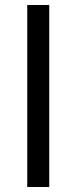

<svg xmlns="http://www.w3.org/2000/svg" viewBox="-20 -748 305 768"><path d="M177 -728H89V0H177Z"/></svg>

Font: Wafeq
Style: Regular
Weight: 400
Designer: Rasmus Andersson & Azza Alameddine
Foundry: Google & TypeTogether
Version: Version 3.000;FEAKit 1.0